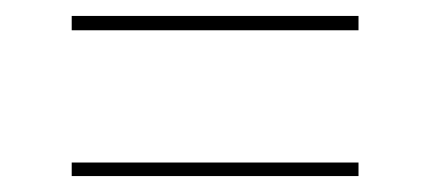

<svg xmlns="http://www.w3.org/2000/svg" viewBox="-20 -415 540 241"><path d="M70 -377V-395H430V-377ZM70 -194V-211H430V-194Z"/></svg>

Font: DM Sans Thin
Style: Regular
Weight: 100
Designer: Colophon Foundry, Jonny Pinhorn
Foundry: Colophon Foundry
Version: Version 4.004; ttfautohint (v1.8.4.7-5d5b)